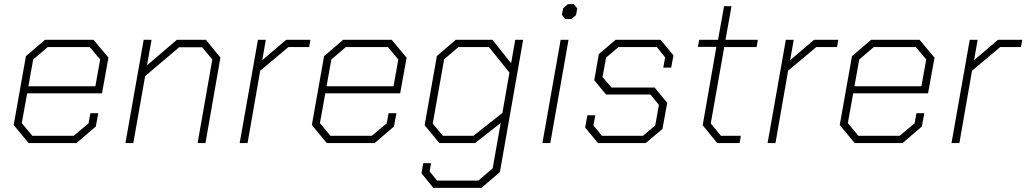

<svg xmlns="http://www.w3.org/2000/svg" viewBox="-20 -690 4950 926"><path d="M46 -87 105 -419 197 -498H431L503 -412L472 -240H111L85 -96L136 -35H335L407 -95L416 -144H454L442 -80L349 0H118ZM440 -274 463 -403 413 -463H210L140 -403L117 -274Z M673 -498H711L689 -375L833 -498H973L1043 -412L971 0H933L1004 -403L955 -462H844L680 -323L623 0H585Z M1224 -498H1262L1245 -400L1360 -498H1477L1471 -463H1371L1235 -349L1174 0H1136Z M1484 -87 1543 -419 1635 -498H1869L1941 -412L1910 -240H1549L1523 -96L1574 -35H1773L1845 -95L1854 -144H1892L1880 -80L1787 0H1556ZM1878 -274 1901 -403 1851 -463H1648L1578 -403L1555 -274Z M2503 -498 2391 140 2302 216H2070L2013 146L2021 97H2059L2052 137L2088 181H2287L2356 122L2395 -97L2271 0H2099L2028 -86L2087 -420L2178 -498H2355L2445 -385L2465 -498ZM2437 -340 2338 -463H2191L2122 -404L2067 -94L2116 -35H2263L2403 -145Z M2690 -618 2696 -650 2719 -670H2747L2764 -650L2758 -617L2735 -598H2706ZM2684 -498H2722L2634 0H2596Z M2802 -75 2813 -134H2851L2842 -85L2883 -35H3081L3140 -85L3158 -184L3117 -234H2903L2846 -303L2868 -429L2949 -498H3166L3228 -423L3217 -364H3179L3188 -413L3148 -463H2963L2903 -412L2886 -318L2929 -268H3137L3198 -194L3175 -68L3094 0H2864Z M3369 -86 3435 -464H3346L3352 -498H3443L3472 -660H3508L3479 -498H3635L3629 -463H3473L3408 -95L3457 -35H3553L3547 0H3439Z M3770 -498H3808L3791 -400L3906 -498H4023L4017 -463H3917L3781 -349L3720 0H3682Z M4030 -87 4089 -419 4181 -498H4415L4487 -412L4456 -240H4095L4069 -96L4120 -35H4319L4391 -95L4400 -144H4438L4426 -80L4333 0H4102ZM4424 -274 4447 -403 4397 -463H4194L4124 -403L4101 -274Z M4657 -498H4695L4678 -400L4793 -498H4910L4904 -463H4804L4668 -349L4607 0H4569Z"/></svg>

Font: Chakra Petch ExtraLight
Style: Italic
Weight: 275
Italic angle: -10°
Designer: Katatrad Aksorn Co.,Ltd.
Foundry: Cadson Demak Co.,Ltd.
Version: Version 1.000; ttfautohint (v1.6)